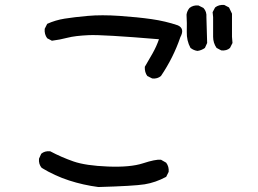

<svg xmlns="http://www.w3.org/2000/svg" viewBox="-20 -735 1040 773"><path d="M376 18Q315 10 258 -8.5Q201 -27 148 -59Q135 -74 137 -96L146 -116Q160 -128 182 -126Q227 -102 276 -85Q325 -68 415 -64.5Q505 -61 555.5 -77.5Q606 -94 628 -92L649 -80Q661 -64 659 -43L649 -23Q606 0 562.5 7Q519 14 376 18ZM593 -419 573 -429Q562 -444 563 -466Q579 -493 594.5 -520.5Q610 -548 620 -577Q393 -596 337.5 -593.5Q282 -591 251.5 -583Q221 -575 189 -571L170 -581Q158 -597 160 -619L170 -639Q203 -654 240.5 -660Q278 -666 333.5 -671Q389 -676 461.5 -671Q534 -666 590 -658Q646 -650 696 -633Q725 -620 706 -585Q692 -544 672.5 -505Q653 -466 628 -429Q614 -417 593 -419ZM775 -530Q760 -532 747 -542Q731 -571 732 -607Q733 -643 731 -676Q733 -691 743 -703Q758 -715 779 -713L799 -703Q813 -688 811 -666L814 -562L805 -542Q791 -532 775 -530ZM871 -532 852 -542Q838 -562 838 -587V-666L836 -686L846 -705Q861 -717 883 -715L902 -705L914 -680V-587L916 -562L906 -542Q893 -530 871 -532Z"/></svg>

Font: Kosefont JP
Style: Regular
Weight: 400
Designer: Nozomi Seto 瀬戸のぞみ
Version: Version 3.00;June 19, 2020